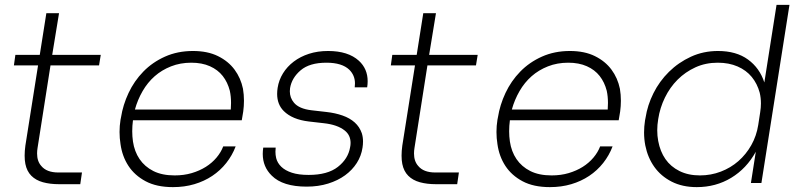

<svg xmlns="http://www.w3.org/2000/svg" viewBox="-20 -750 3286 787"><path d="M187 -482 134 -144Q132 -132 132 -121Q132 -89 149 -70Q171 -43 219 -43H316L309 5H222Q185 5 156 -3Q127 -11 108.5 -29.5Q90 -48 84 -78Q81 -93 81 -112Q81 -131 84 -153L136 -482H37L43 -525H143L170 -696H222L194 -525H393L386 -482Z M689 17Q622 17 577 -7Q532 -31 506.5 -70Q481 -109 474 -159Q470 -184 470 -209Q470 -234 474 -259L476 -269Q484 -320 507 -369Q530 -418 567.5 -456.5Q605 -495 656.5 -518Q708 -541 771 -541Q831 -541 873.5 -520Q916 -499 941.5 -464.5Q967 -430 976 -386Q980 -362 980 -337Q980 -315 977 -293L971 -257H525Q522 -234 522 -212Q522 -191 525 -170Q531 -129 552 -98Q573 -67 608.5 -49Q644 -31 696 -31Q734 -31 766 -40.5Q798 -50 823.5 -66Q849 -82 867.5 -104Q886 -126 895 -150H946Q932 -113 907.5 -82Q883 -51 850 -29Q817 -7 776.5 5Q736 17 689 17ZM764 -493Q719 -493 681 -478Q643 -463 614 -437.5Q585 -412 564.5 -376.5Q544 -341 533 -301H926Q927 -315 927 -328Q927 -355 922 -378Q913 -413 893 -438.5Q873 -464 840.5 -478.5Q808 -493 764 -493Z M1237 15Q1139 15 1094 -30Q1057 -66 1057 -119Q1057 -131 1059 -145H1110Q1109 -136 1109 -128Q1109 -115 1112 -102Q1117 -82 1133 -66.5Q1149 -51 1176.5 -42Q1204 -33 1245 -33Q1323 -33 1365 -66Q1407 -99 1415 -146Q1417 -155 1417 -164Q1417 -196 1393 -215Q1363 -239 1307 -245L1246 -252Q1178 -260 1143 -295Q1116 -322 1116 -365Q1116 -377 1118 -390Q1123 -422 1140 -449.5Q1157 -477 1184 -497.5Q1211 -518 1246.5 -529.5Q1282 -541 1325 -541Q1407 -541 1451 -501Q1487 -468 1487 -417Q1487 -405 1485 -392H1434Q1435 -400 1435 -408Q1435 -441 1412 -464Q1382 -493 1318 -493Q1249 -493 1212.5 -462Q1176 -431 1169 -389Q1168 -382 1168 -376Q1168 -349 1185 -329Q1206 -304 1257 -298L1318 -291Q1354 -287 1384 -276.5Q1414 -266 1434 -248Q1454 -230 1463 -204Q1468 -188 1468 -170Q1468 -158 1466 -145Q1461 -111 1442.5 -82Q1424 -53 1394.5 -31.5Q1365 -10 1325 2.5Q1285 15 1237 15Z M1732 -482 1679 -144Q1677 -132 1677 -121Q1677 -89 1694 -70Q1716 -43 1764 -43H1861L1854 5H1767Q1730 5 1701 -3Q1672 -11 1653.5 -29.5Q1635 -48 1629 -78Q1626 -93 1626 -112Q1626 -131 1629 -153L1681 -482H1582L1588 -525H1688L1715 -696H1767L1739 -525H1938L1931 -482Z M2234 17Q2167 17 2122 -7Q2077 -31 2051.5 -70Q2026 -109 2019 -159Q2015 -184 2015 -209Q2015 -234 2019 -259L2021 -269Q2029 -320 2052 -369Q2075 -418 2112.5 -456.5Q2150 -495 2201.5 -518Q2253 -541 2316 -541Q2376 -541 2418.5 -520Q2461 -499 2486.5 -464.5Q2512 -430 2521 -386Q2525 -362 2525 -337Q2525 -315 2522 -293L2516 -257H2070Q2067 -234 2067 -212Q2067 -191 2070 -170Q2076 -129 2097 -98Q2118 -67 2153.5 -49Q2189 -31 2241 -31Q2279 -31 2311 -40.5Q2343 -50 2368.5 -66Q2394 -82 2412.5 -104Q2431 -126 2440 -150H2491Q2477 -113 2452.5 -82Q2428 -51 2395 -29Q2362 -7 2321.5 5Q2281 17 2234 17ZM2309 -493Q2264 -493 2226 -478Q2188 -463 2159 -437.5Q2130 -412 2109.5 -376.5Q2089 -341 2078 -301H2471Q2472 -315 2472 -328Q2472 -355 2467 -378Q2458 -413 2438 -438.5Q2418 -464 2385.5 -478.5Q2353 -493 2309 -493Z M2836 17Q2777 17 2733 -5.5Q2689 -28 2662 -66Q2635 -104 2625 -154Q2620 -180 2620 -207Q2620 -231 2624 -257L2626 -267Q2634 -319 2658.5 -368Q2683 -417 2722 -455.5Q2761 -494 2812 -517.5Q2863 -541 2923 -541Q2998 -541 3046 -506Q3094 -471 3113 -412L3163 -730H3216L3101 0H3058L3078 -128Q3040 -59 2977 -21Q2914 17 2836 17ZM2849 -31Q2894 -31 2934.5 -46.5Q2975 -62 3006.5 -89.5Q3038 -117 3059.5 -155Q3081 -193 3088 -238L3096 -290Q3099 -309 3099 -326Q3099 -349 3094 -370Q3084 -407 3061.5 -434.5Q3039 -462 3003.5 -477.5Q2968 -493 2922 -493Q2872 -493 2830.5 -474Q2789 -455 2757.5 -423.5Q2726 -392 2705.5 -350Q2685 -308 2678 -262Q2674 -238 2674 -216Q2674 -193 2678 -172Q2686 -129 2707.5 -98Q2729 -67 2765 -49Q2801 -31 2849 -31Z"/></svg>

Font: Sora ExtraLight
Style: Italic
Weight: 200
Designer: Jonathan Barnbrook, Juli√°n Moncada
Version: Version 1.000